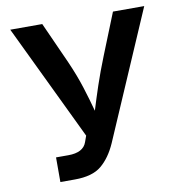

<svg xmlns="http://www.w3.org/2000/svg" viewBox="-81 -804 835 880"><g transform="rotate(-10 336.0 -364.0)"><path d="M129.4 0V-114.7H186.5Q256.8 -114.7 272.5 -160.6L282.7 -189L24.4 -727.5H173.3L259.8 -535.2Q290 -466.8 308.8 -407.2Q327.6 -347.7 341.8 -294.4Q357.4 -345.7 377.4 -405.8Q397.5 -465.8 425.3 -535.2L502.4 -727.5H647.9L391.6 -134.3Q363.3 -70.3 321 -35.2Q278.8 0 196.8 0Z"/></g></svg>

Font: Inter SemiBold
Style: Regular
Weight: 600
Designer: Rasmus Andersson
Foundry: rsms
Version: Version 4.001;git-9221beed3